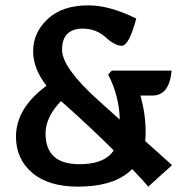

<svg xmlns="http://www.w3.org/2000/svg" viewBox="-20 -679 676 710"><path d="M468.8 -53.7Q461.9 -46.9 454.6 -41Q390.6 11.2 268.1 11.2Q159.2 11.2 99.1 -40Q39.1 -91.3 39.1 -173.3Q39.1 -278.8 151.9 -361.8Q102.5 -425.3 102.5 -489.3Q102.5 -558.1 156.2 -608.6Q210 -659.2 307.1 -659.2Q385.3 -659.2 483.9 -610.4Q457 -509.8 430.2 -509.8Q404.8 -509.8 370.1 -541.5Q335.4 -573.2 285.2 -573.2Q250 -573.2 229.7 -554.4Q209.5 -535.6 209.5 -494.6Q209.5 -429.2 342.3 -309.1L422.9 -236.8Q420.9 -324.2 379.9 -403.8L393.6 -418H614.7Q606.4 -325.7 543.5 -325.7H499.5Q518.6 -256.3 518.6 -190.9Q518.6 -175.8 517.1 -157.2L616.2 -68.4L528.3 11.2Q513.2 -7.8 468.8 -53.7ZM205.6 -305.2Q148.4 -246.1 148.4 -185.1Q148.4 -129.4 179.2 -100.6Q210 -71.8 273.9 -71.8Q350.1 -71.8 386.7 -106Q394 -113.3 400.4 -123Q311 -211.9 212.9 -298.8Q209 -302.2 205.6 -305.2Z"/></svg>

Font: Bainsley
Style: Bold
Weight: 700
Designer: Paul James MIller
Foundry: High-Logic / Made with FontCreator
Version: Version 1.411;March 28, 2021;FontCreator 13.0.0.2683 64-bit